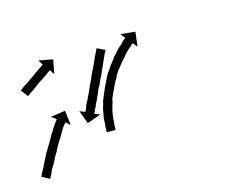

<svg xmlns="http://www.w3.org/2000/svg" viewBox="-63 -347 544 419"><g transform="rotate(-15 208.5 -137.5)"><path d="M-6 -208Q-5 -209 -4 -210Q-3 -210 -2.5 -210.5Q-2 -211 -1 -212Q0 -213 1 -213.5Q2 -214 3 -215Q4 -216 8 -218Q11 -220 13 -221Q15 -223 18 -225Q20 -226 21 -227Q22 -228 24 -229Q26 -230 30 -233Q31 -234 32.5 -235Q34 -236 35 -237Q37 -238 40 -240Q43 -243 45 -244Q47 -245 49 -246Q49 -247 50 -247.5Q51 -248 52 -248Q54 -250 54 -250Q54 -250 54 -250L47 -261L79 -255L73 -223L66 -234Q66 -234 65.5 -233.5Q65 -233 65 -233Q64 -233 63 -232Q61 -231 60 -230Q59 -229 56 -227Q55 -226 54 -225.5Q53 -225 52 -224Q50 -223 46 -220Q44 -219 41 -217Q39 -216 38 -215Q37 -214 35 -213Q33 -211 30 -209Q28 -207 24 -205Q23 -204 21.5 -203Q20 -202 19 -201Q17 -200 14 -198Q13 -197 10 -195Q8 -193 7 -193Q8 -193 5 -192Q5 -192 5 -192L-7 -208Q-6 -208 -6 -208ZM194 -244Q194 -243 193.5 -242Q193 -241 192 -240Q190 -236 189 -234Q187 -229 185 -225Q182 -219 181 -216Q179 -212 176 -205Q175 -202 173.5 -199Q172 -196 171 -193Q169 -190 167.5 -187Q166 -184 165 -181Q164 -178 162.5 -175.5Q161 -173 159 -170Q158 -167 156.5 -164Q155 -161 154 -158Q153 -155 151.5 -152.5Q150 -150 149 -147Q148 -145 147 -142.5Q146 -140 144 -137Q143 -135 142.5 -133Q142 -131 141 -129Q140 -128 139 -126.5Q138 -125 138 -123Q137 -121 136 -119Q136 -120 135 -117L147 -112L116 -101L105 -131L117 -126Q117 -126 117 -126.5Q117 -127 118 -127Q119 -131 120 -131Q122 -136 122 -138Q123 -140 124 -142Q125 -144 126 -146Q127 -148 128.5 -150.5Q130 -153 131 -156Q132 -158 133.5 -161Q135 -164 136 -166Q137 -169 138.5 -172Q140 -175 141 -178Q143 -181 144 -184Q145 -187 147 -190Q148 -193 149.5 -196Q151 -199 152 -202Q154 -205 155 -208Q156 -211 158 -213Q159 -217 163 -224Q164 -227 165 -229Q166 -231 167 -234Q169 -238 171 -242Q172 -244 174 -248Q175 -251 176 -252Q176 -253 177 -254L195 -245Q195 -245 194.5 -244.5Q194 -244 194 -244ZM-12 -15Q-11 -17 -10 -19Q-9 -22 -7 -25Q-5 -28 -3 -32Q-1 -36 1 -40Q3 -45 6 -50Q9 -55 11 -60Q14 -65 17 -70Q20 -75 23 -80Q26 -85 29 -90Q29 -90 29 -90Q29 -90 29 -90Q29 -90 29 -90Q29 -90 29 -90Q32 -95 34 -100Q34 -100 34.5 -100Q35 -100 35 -100Q35 -100 35 -100Q35 -100 35 -100Q37 -104 40 -108Q40 -108 40 -108Q40 -108 40 -108Q40 -109 40 -109Q40 -109 40 -109Q42 -112 45 -116Q45 -116 45 -116Q45 -116 45 -116Q45 -116 45 -116Q45 -116 45 -116Q47 -119 49 -122Q49 -122 49 -122Q49 -122 49 -122Q49 -122 49 -122Q49 -122 49 -122Q51 -124 52 -126Q52 -126 52 -126Q52 -126 52 -126Q52 -126 52 -126Q52 -126 52 -126Q52 -127 53 -127L42 -135L75 -140L79 -107L69 -115Q68 -115 68 -114Q68 -114 68 -114Q68 -114 68 -114Q68 -114 68 -114Q68 -114 68 -114Q67 -112 65 -110Q65 -110 65 -110Q65 -110 65 -110Q65 -110 65 -110Q65 -110 65 -110Q63 -108 61 -105Q61 -105 61 -105Q61 -105 61 -105Q61 -105 61 -105Q61 -105 61 -105Q59 -101 57 -98Q57 -98 57 -98Q57 -98 57 -98Q57 -98 57 -98Q57 -98 57 -98Q54 -94 52 -89Q52 -89 52 -89Q52 -89 52 -89Q52 -89 52 -89Q52 -89 52 -89Q49 -85 46 -80Q46 -80 46 -80Q46 -80 46 -80Q46 -80 46 -80Q46 -80 46 -80Q43 -75 40 -70Q37 -65 35 -60Q32 -55 29 -50Q26 -45 24 -40Q21 -35 19 -31Q16 -27 14 -23Q12 -19 11 -15Q9 -12 8 -10Q7 -8 6 -6Q6 -6 5 -5L-12 -14Q-12 -15 -12 -15ZM151 -74Q151 -74 151 -74Q151 -74 151 -74Q151 -74 151 -74Q151 -74 151 -74Q151 -77 151 -81Q151 -81 151 -81Q151 -81 151 -81Q151 -81 151 -81Q151 -81 151 -81Q151 -86 152 -91Q152 -91 152 -91Q152 -91 152 -91Q152 -91 152 -91.5Q152 -92 152 -92Q152 -98 153 -105Q153 -105 153 -105Q153 -105 153 -105Q153 -106 153 -106Q153 -106 153 -106Q155 -114 156 -122Q156 -122 156 -122Q156 -122 156 -122Q156 -122 156 -122Q156 -122 156 -122Q159 -131 161 -140Q161 -140 161 -140Q161 -140 161 -140Q161 -140 161 -140Q161 -140 161 -140Q165 -150 169 -159Q169 -159 169 -159Q169 -159 169 -159Q169 -159 169 -159Q169 -159 169 -159Q173 -169 177 -176Q177 -176 177 -176Q177 -176 177 -176Q177 -176 177 -176Q177 -176 177 -176Q181 -185 186 -194Q186 -194 186 -194Q186 -194 186 -194Q186 -194 186 -194Q186 -194 186 -194Q192 -202 197 -210Q197 -210 197 -210Q197 -210 197 -210Q197 -210 197 -210Q197 -210 197 -210Q203 -218 208 -224Q208 -224 208 -224.5Q208 -225 208 -225Q208 -225 208 -225Q208 -225 208 -225Q214 -231 219 -237Q219 -237 219 -237Q219 -237 219 -237Q219 -237 219 -237Q219 -237 219 -237Q224 -242 228 -246Q228 -246 228.5 -246Q229 -246 229 -246Q229 -246 229 -246Q229 -246 229 -246Q233 -250 236 -254Q236 -254 236 -254Q236 -254 236 -254Q236 -254 236 -254Q236 -254 236 -254Q239 -256 241 -258Q241 -258 241 -258Q241 -258 241 -258Q241 -258 241.5 -258Q242 -258 242 -258Q242 -259 243 -260L235 -270L268 -267L264 -234L256 -244Q255 -243 254 -243Q254 -243 254 -243Q254 -243 254 -243Q254 -243 254 -243Q254 -243 254 -243Q252 -241 250 -239Q250 -239 250 -239Q250 -239 250 -239Q250 -239 250 -239Q250 -239 250 -239Q246 -236 242 -232Q242 -232 242 -232Q242 -232 242 -232Q242 -232 242 -232Q242 -232 242 -232Q238 -228 233 -223Q233 -223 233 -223Q233 -223 233 -223Q234 -223 234 -223Q234 -223 234 -223Q229 -218 224 -212Q224 -212 224 -212Q224 -212 224 -212Q224 -212 224 -212Q224 -212 224 -212Q218 -205 213 -198Q213 -198 213 -198.5Q213 -199 213 -199Q213 -199 213 -199Q213 -199 213 -199Q208 -191 203 -184Q203 -184 203 -184Q203 -184 203 -184Q204 -184 204 -184Q204 -184 204 -184Q199 -176 194 -167Q194 -167 194.5 -167Q195 -167 195 -167Q195 -167 195 -167.5Q195 -168 195 -168Q191 -160 187 -151Q187 -151 187 -151Q187 -151 187 -151Q187 -151 187 -151Q187 -151 187 -151Q183 -143 180 -134Q180 -134 180 -134Q180 -134 180 -134Q180 -134 180.5 -134Q181 -134 181 -134Q178 -126 176 -117Q176 -117 176 -117Q176 -117 176 -118Q176 -118 176 -118Q176 -118 176 -118Q174 -110 173 -102Q173 -102 173 -102Q173 -102 173 -102Q173 -103 173 -103Q173 -103 173 -103Q172 -96 172 -90Q172 -90 172 -90Q172 -90 172 -90Q172 -90 172 -90Q172 -90 172 -90Q171 -84 171 -80Q171 -80 171 -80Q171 -80 171 -80Q171 -80 171 -80Q171 -80 171 -80Q171 -76 171 -73Q171 -73 171 -73Q171 -73 171 -73Q171 -73 171 -73Q171 -73 171 -73Q171 -72 171 -71H151Q151 -72 151 -74Z"/></g></svg>

Font: FRB American Cursive Just Arrows Black
Style: Bold Italic
Weight: 900
Italic angle: -25°
Version: Version 2.0;Modular Font Editor K font №1